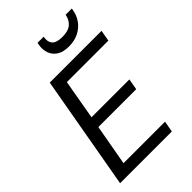

<svg xmlns="http://www.w3.org/2000/svg" viewBox="-266 -1012 1112 1112"><g transform="rotate(-45 289.5 -456.5)"><path d="M31 0 155 -700H579L567 -632H227L184 -387H494L482 -319H172L127 -68H467L455 0ZM382 -769Q336 -769 308.5 -786.5Q281 -804 270 -833.5Q259 -863 265 -899L268 -913H318Q311 -876 328.5 -855.5Q346 -835 394 -835Q442 -835 466.5 -855.5Q491 -876 498 -913H549L546 -899Q540 -863 518.5 -833.5Q497 -804 462.5 -786.5Q428 -769 382 -769Z"/></g></svg>

Font: DM Sans 11pt
Style: Italic
Weight: 400
Italic angle: -10°
Version: Version 4.004;gftools[0.9.30]